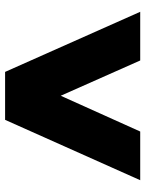

<svg xmlns="http://www.w3.org/2000/svg" viewBox="74 -822 584 773"><g transform="rotate(-90 366.5 -435.0)"><path d="M368 -483 224 -163H28L271 -707H464L706 -163H510Z"/></g></svg>

Font: SVN-Poppins ExtraBold
Style: Regular
Weight: 800
Designer: Ninad Kale (Devanagari), Jonny Pinhorn (Latin)
Foundry: Indian Type Foundry
Version: Version 3.002 2017; ttfautohint (v1.8.3)